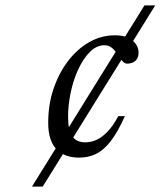

<svg xmlns="http://www.w3.org/2000/svg" viewBox="-20 -695 598 715"><path d="M99 0 518 -675H558L139 0ZM369 -526.5Q340 -526.5 315.2 -502Q290.5 -477.5 272 -438Q253.5 -398.5 243.5 -351.5Q233.5 -304.5 233.5 -260Q233.5 -208.5 249.5 -186.8Q265.5 -165 298 -165Q319 -165 339.5 -174.2Q360 -183.5 380.5 -204.8Q401 -226 420.5 -262.5H445Q418.5 -203 392.2 -169.2Q366 -135.5 337.5 -121.8Q309 -108 275 -108Q219.5 -108 189.5 -140Q159.5 -172 159.5 -238Q159.5 -305 179.2 -363.8Q199 -422.5 233.2 -467.5Q267.5 -512.5 312.2 -538Q357 -563.5 407 -563.5Q452 -563.5 474 -544Q496 -524.5 496 -499Q496 -479 484.2 -468.5Q472.5 -458 453.5 -458Q444.5 -457.5 435.5 -468Q426.5 -478.5 417.5 -492.5Q408.5 -507 396.8 -516.8Q385 -526.5 369 -526.5Z"/></svg>

Font: Newsreader 24pt
Style: Italic
Weight: 400
Italic angle: -17°
Designer: Hugues Gentile
Foundry: Production Type
Version: Version 1.003